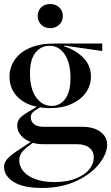

<svg xmlns="http://www.w3.org/2000/svg" viewBox="-21 -723 549 948"><path d="M-1 101Q-1 82 11.5 66Q24 50 55 28L130 -22Q99 -34 81.5 -55.5Q64 -77 64 -103Q64 -125 77.5 -140Q91 -155 128 -176L161 -196Q98 -209 62 -248.5Q26 -288 26 -344Q26 -390 51.5 -427.5Q77 -465 126.5 -486.5Q176 -508 246 -508H484V-471L297 -498L296 -494Q353 -476 390.5 -438Q428 -400 428 -345Q428 -302 403.5 -266.5Q379 -231 333 -210Q287 -189 225 -189Q197 -189 177 -193Q150 -178 140.5 -168Q131 -158 131 -144Q131 -123 147 -110Q163 -97 193 -97H383Q441 -97 474.5 -72.5Q508 -48 508 -8Q508 35 469 85.5Q430 136 356.5 170.5Q283 205 186 205Q93 205 46 175Q-1 145 -1 101ZM248 176Q309 176 353 158.5Q397 141 419.5 113.5Q442 86 442 54Q442 24 420 6.5Q398 -11 359 -11H193Q163 -11 142 -18Q103 9 88.5 27Q74 45 74 69Q74 97 93.5 121.5Q113 146 152.5 161Q192 176 248 176ZM234 -200Q275 -200 301 -234.5Q327 -269 327 -337Q327 -414 298 -455.5Q269 -497 224 -497Q181 -497 154 -463Q127 -429 127 -361Q127 -284 157.5 -242Q188 -200 234 -200ZM165 -644Q165 -670 182 -686.5Q199 -703 227 -703Q254 -703 271.5 -686.5Q289 -670 289 -644Q289 -618 271.5 -601Q254 -584 227 -584Q200 -584 182.5 -601Q165 -618 165 -644Z"/></svg>

Font: Nyght Serif
Style: Regular
Weight: 400
Designer: Maksym Kobuzan
Version: Version 0.410;July 4, 2025;FontCreator 15.0.0.2958 64-bit